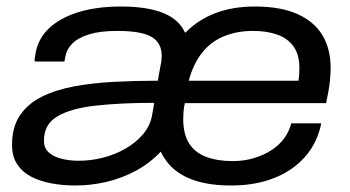

<svg xmlns="http://www.w3.org/2000/svg" viewBox="-20 -558 1076 590"><path d="M211 12Q173 12 138 5.5Q103 -1 76 -15Q49 -29 33 -53Q17 -77 17 -113Q17 -167 41 -203Q65 -239 108 -260.5Q151 -282 207.5 -292.5Q264 -303 330 -306.5Q396 -310 465 -310L473 -355Q475 -363 476 -371.5Q477 -380 477 -386Q477 -426 446 -444.5Q415 -463 340 -463Q288 -463 254 -452.5Q220 -442 202.5 -424.5Q185 -407 181 -385L178 -369H87Q86 -372 86.5 -377.5Q87 -383 88 -386Q94 -435 128 -468.5Q162 -502 219 -520Q276 -538 352 -538Q431 -538 480.5 -518.5Q530 -499 549 -457Q588 -497 641.5 -517.5Q695 -538 763 -538Q841 -538 892.5 -515.5Q944 -493 970 -451Q996 -409 996 -349Q996 -332 993.5 -307Q991 -282 982 -241H548Q545 -228 544 -215.5Q543 -203 543 -193Q543 -146 561 -117.5Q579 -89 613.5 -76Q648 -63 695 -63Q731 -63 761.5 -72.5Q792 -82 815.5 -97.5Q839 -113 854 -134Q869 -155 875 -179H967Q960 -140 939 -105.5Q918 -71 883 -44.5Q848 -18 799.5 -3Q751 12 689 12Q607 12 553 -13.5Q499 -39 474 -92Q440 -56 397 -33Q354 -10 307 1Q260 12 211 12ZM223 -64Q259 -64 296.5 -73.5Q334 -83 366 -101.5Q398 -120 419.5 -145.5Q441 -171 447 -202L454 -242Q351 -242 274.5 -233.5Q198 -225 156.5 -200.5Q115 -176 115 -126Q115 -103 130 -89.5Q145 -76 169.5 -70Q194 -64 223 -64ZM560 -310H897Q899 -321 899.5 -330.5Q900 -340 900 -349Q900 -391 881.5 -416Q863 -441 831 -452Q799 -463 758 -463Q708 -463 668 -446.5Q628 -430 601 -396Q574 -362 560 -310Z"/></svg>

Font: Archivo SemiExpanded
Style: Italic
Weight: 400
Width: 6
Italic angle: -10°
Designer: Hector Gatti
Foundry: Omnibus-Type
Version: Version 2.001